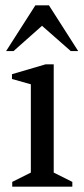

<svg xmlns="http://www.w3.org/2000/svg" viewBox="-20 -702 314 722"><path d="M26 0V-18L96 -53V-385L25 -405V-423L151 -460H182V-53L252 -18V0ZM3 -510 113 -682H164L274 -510H246L138 -605L31 -510Z"/></svg>

Font: Ancizar Serif Light
Style: Regular
Weight: 400
Version: Version 8.100